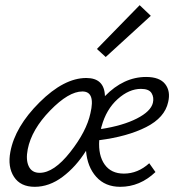

<svg xmlns="http://www.w3.org/2000/svg" viewBox="-20 -716 679 741"><path d="M562 -655 388 -496 354 -527 519 -696ZM544 -419Q596 -419 617.5 -391.5Q639 -364 629 -322Q616 -262 544 -225.5Q472 -189 363 -175Q359 -116 384 -81Q409 -46 458 -46Q512 -46 556 -86L580 -52Q520 5 444 5Q386 5 351.5 -33.5Q317 -72 312 -134Q273 -72 221.5 -33.5Q170 5 114 5Q59 5 34 -33.5Q9 -72 20 -130Q38 -227 132.5 -321Q227 -415 313 -415Q383 -415 385 -345Q457 -419 544 -419ZM570 -319Q575 -340 565 -356.5Q555 -373 524 -373Q478 -373 434 -333.5Q390 -294 372 -228Q370 -222 370 -218Q454 -231 508 -258.5Q562 -286 570 -319ZM133 -49Q188 -49 251 -129Q314 -209 329 -279Q349 -363 298 -363Q245 -363 173.5 -289.5Q102 -216 87 -140Q79 -99 91 -74Q103 -49 133 -49Z"/></svg>

Font: EauTest
Style: Italic
Weight: 400
Italic angle: -12°
Designer: Christian Thalmann (Catharsis Fonts)
Version: Version 0.001;PS 000.001;hotconv 1.0.88;makeotf.lib2.5.64775